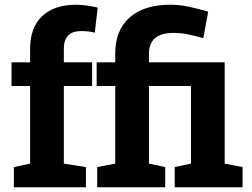

<svg xmlns="http://www.w3.org/2000/svg" viewBox="-20 -792 1065 812"><path d="M38.6 0V-85.4L107.4 -100.1V-428.2H28.8V-528.3H107.4V-586.9Q107.4 -675.8 158.4 -723.9Q209.5 -772 301.3 -772Q324.2 -772 349.6 -768.3Q375 -764.6 393.1 -759.8L380.9 -653.8Q369.1 -657.2 354 -658.9Q338.9 -660.6 323.2 -660.6Q286.1 -660.6 268.1 -641.6Q250 -622.6 250 -586.9V-528.3H369.6V-428.2H250V-100.1L343.3 -85.4V0ZM391.1 0V-85.4L467.3 -100.1V-428.2H388.7V-528.3H467.3V-564.5Q467.3 -664.1 528.1 -718Q588.9 -772 699.2 -772Q737.3 -772 774.4 -764.4Q811.5 -756.8 860.4 -742.7L839.8 -630.4Q806.2 -640.6 775.4 -646.7Q744.6 -652.8 713.9 -652.8Q660.6 -652.8 635.3 -630.4Q609.9 -607.9 609.9 -564.5V-528.3H930.2V-100.1L1005.9 -85.4V0H718.8V-85.4L787.6 -100.1V-428.2H609.9V-100.1L678.7 -85.4V0Z"/></svg>

Font: Roboto Slab LO
Style: Bold
Weight: 700
Designer: Google
Version: Version 2.000